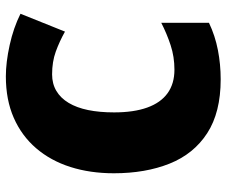

<svg xmlns="http://www.w3.org/2000/svg" viewBox="-79 -685 774 656"><g transform="rotate(-90 308.0 -357.0)"><path d="M382 -566Q350 -566 325.5 -551.5Q301 -537 284.5 -509.5Q268 -482 260 -443Q252 -404 252 -354Q252 -287 268.5 -241Q285 -195 317.5 -171.5Q350 -148 398 -148Q442 -148 481.5 -161Q521 -174 558 -193V-30Q514 -9 465 0.5Q416 10 365 10Q252 10 181 -36Q110 -82 77 -164.5Q44 -247 44 -355Q44 -436 65.5 -503.5Q87 -571 129.5 -620.5Q172 -670 233.5 -697Q295 -724 375 -724Q423 -724 482 -711Q541 -698 589 -674L528 -522Q494 -541 459.5 -553.5Q425 -566 382 -566Z"/></g></svg>

Font: Noto Sans Display Black
Style: Regular
Weight: 900
Designer: Monotype Design Team
Foundry: Monotype Imaging Inc.
Version: Version 2.003